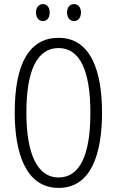

<svg xmlns="http://www.w3.org/2000/svg" viewBox="-20 -909 571 939"><path d="M156 -848C156 -822 170 -806 190 -806C209 -806 223 -821 223 -848C223 -874 209 -889 190 -889C170 -889 156 -873 156 -848ZM308 -848C308 -822 322 -806 342 -806C361 -806 376 -821 376 -848C376 -874 361 -889 342 -889C322 -889 308 -874 308 -848ZM479 -358C479 -567 421 -724 267 -724C126 -724 52 -603 52 -359C52 -165 104 10 267 10C427 10 479 -159 479 -358ZM109 -358C109 -562 160 -674 267 -674C370 -674 422 -564 422 -358C422 -149 370 -41 266 -41C164 -41 109 -154 109 -358Z"/></svg>

Font: Noto Sans Arabic UI XCn Lt
Style: Regular
Weight: 300
Width: 2
Designer: Monotype Design Team, Nadine Chahine and Nizar Qandah
Foundry: Monotype Imaging Inc.
Version: Version 2.010